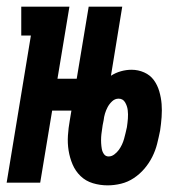

<svg xmlns="http://www.w3.org/2000/svg" viewBox="-36 -550 556 578"><path d="M-16 0 57 -443H28V-530H173L137 -313H246L230 -217H121L85 0ZM288 8Q265 8 243.5 1.5Q222 -5 206.5 -20Q191 -35 182.5 -55Q174 -75 170.5 -97Q167 -119 168.5 -142Q170 -165 174 -187L231 -530H332L298 -322Q312 -331 328 -335.5Q344 -340 360 -340Q380 -340 398 -332Q416 -324 427 -309Q438 -294 443.5 -275Q449 -256 450.5 -237Q452 -218 450.5 -197.5Q449 -177 446 -157Q442 -137 437 -117Q432 -97 422.5 -78Q413 -59 399 -42.5Q385 -26 367 -14Q349 -2 328.5 3Q308 8 288 8ZM291 -79Q300 -79 308 -85Q316 -91 321.5 -98.5Q327 -106 331 -114.5Q335 -123 337.5 -132Q340 -141 342 -149.5Q344 -158 346 -167Q348 -180 349 -193Q350 -206 348.5 -218.5Q347 -231 340.5 -242Q334 -253 321 -253Q310 -253 301.5 -245Q293 -237 288 -227.5Q283 -218 280 -208Q277 -198 276 -188L273 -173Q272 -164 270.5 -155Q269 -146 268.5 -137Q268 -128 268.5 -119Q269 -110 270.5 -101.5Q272 -93 277 -86Q282 -79 291 -79Z"/></svg>

Font: Iosevka Slab
Style: Bold Italic
Weight: 700
Italic angle: -9°
Monospace: yes
Designer: Belleve Invis
Foundry: Belleve Invis
Version: Version 11.1.0; ttfautohint (v1.8.3)